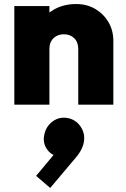

<svg xmlns="http://www.w3.org/2000/svg" viewBox="-20 -519 623 952"><path d="M368 0V-276Q368 -310 348 -329.5Q328 -349 297 -349Q276 -349 259.5 -340Q243 -331 234 -315Q225 -299 225 -276L157 -308Q157 -367 183 -409.5Q209 -452 254.5 -475.5Q300 -499 358 -499Q411 -499 452.5 -474.5Q494 -450 518 -409Q542 -368 542 -316V0ZM51 0V-489H225V0ZM229 413 159 353 261 231 313 227Q301 241 288 249.5Q275 258 262 255Q230 248 210.5 217Q191 186 200 147Q209 106 242.5 82Q276 58 319 67Q359 76 381.5 111.5Q404 147 395 189Q392 206 380.5 227.5Q369 249 341 280Z"/></svg>

Font: Outfit ExtraBold
Style: Regular
Weight: 800
Designer: Rodrigo Fuenzalida
Foundry: fragTYPE
Version: Version 1.100;gftools[0.9.27]